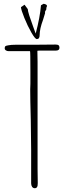

<svg xmlns="http://www.w3.org/2000/svg" viewBox="-20 -991 359 1017"><path d="M145 -20V-109V-198L143 -358Q140 -465 140 -518L141 -547V-612Q141 -720 139 -720H26Q18 -720 11.5 -724Q5 -728 5 -735Q5 -743 8 -746Q11 -749 24 -751Q38 -754 64 -754H164L274 -755Q286 -755 290.5 -751Q295 -747 295 -738Q295 -723 276 -723H231H187L178 -722L179 -664V-586V-180V-97L180 -23V-21Q180 -13 179 -7.5Q178 -2 175 1Q172 6 165 6Q155 6 150 -1.5Q145 -9 145 -20ZM91 -953 110 -966 127 -943Q127 -935 135 -909Q145 -881 154.5 -853Q164 -825 169 -813Q192 -900 197 -963L211 -971Q229 -968 229 -959Q229 -958 225 -948L226 -943L218 -928L219 -922L208 -886Q190 -838 190 -805Q190 -784 175 -784Q166 -784 146 -819Q126 -854 109 -896Q92 -938 91 -953Z"/></svg>

Font: Amatic SC
Style: Regular
Weight: 400
Designer: Multiple Designers
Foundry: Vernon Adams
Version: Version 2.505